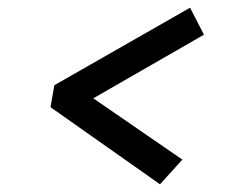

<svg xmlns="http://www.w3.org/2000/svg" viewBox="-20 -592 640 498"><path d="M509 -502 222 -337 453 -178 395 -114 111 -314 121 -371 473 -572Z"/></svg>

Font: ABeeZee
Style: Italic
Weight: 400
Italic angle: -10°
Designer: Anja Meiners
Foundry: Anja Meiners
Version: Version 1.003; ttfautohint (v1.8.3)